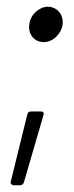

<svg xmlns="http://www.w3.org/2000/svg" viewBox="-20 -480 220 570"><path d="M110 -355C137 -355 162 -379 166 -408C169 -437 149 -460 122 -460C97 -460 70 -437 67 -408C63 -379 81 -355 110 -355ZM21 70H39C45 70 49 67 51 61L109 -138C111 -144 109 -149 102 -149H72C66 -149 63 -147 61 -140L12 59C10 65 15 70 21 70Z"/></svg>

Font: Barlow Semi Condensed Light
Style: Italic
Weight: 300
Width: 4
Italic angle: -7°
Designer: Jeremy Tribby
Foundry: Tribby Type
Version: Version 1.422;hotconv 1.0.109;makeotfexe 2.5.65596